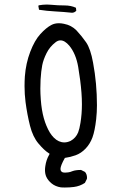

<svg xmlns="http://www.w3.org/2000/svg" viewBox="-20 -713 540 848"><path d="M256.3 47.9Q253.4 46.4 251 44.4Q247.1 40 247.1 33.2Q247.1 19 266.6 -15.6Q291 -19 314 -27.3Q338.4 -36.1 358.2 -56.9Q377.9 -77.6 388.4 -106.2Q398.9 -134.8 404.8 -186.5Q408.2 -217.8 408.2 -248Q408.2 -344.2 391.1 -436Q379.9 -498 360.1 -526.4Q340.3 -554.7 317.9 -578.6Q295.4 -601.6 262.2 -607.9Q250.5 -610.4 240.2 -610.4Q221.2 -610.4 206.5 -602.5Q183.6 -590.3 158.2 -562.5Q132.8 -534.7 113.5 -484.1Q94.2 -433.6 89.8 -375.5Q88.4 -354 88.4 -332.5Q88.4 -296.9 92.8 -262.2Q100.1 -207 112.5 -157.7Q125 -108.4 149.9 -79.1Q174.8 -49.3 195.8 -36.1L199.2 -33.7L197.3 -29.8Q184.1 -7.3 180.2 20.5Q178.7 29.8 178.7 38.1Q178.7 54.2 184.1 66.9Q190.9 83 208 97.2Q224.6 110.8 249.5 114.7Q258.8 115.2 266.1 115.2Q287.6 115.2 306.2 112.8Q333 109.4 355 94.7L363.8 77.1Q364.3 74.7 364.3 72.3Q364.3 56.6 355.5 46.4L337.9 37.6Q314 37.6 299.8 43Q289.6 47.4 281 48.3Q272.5 49.3 268.6 49.3Q264.6 49.3 262.9 49.1Q261.2 48.8 259.5 48.6Q257.8 48.3 256.3 47.9ZM292 -90.8Q277.3 -84 264.6 -84Q238.8 -84 217.8 -105Q208.5 -114.3 200.2 -127.4Q183.6 -155.3 173.6 -190.9Q163.6 -226.6 160.2 -272.9Q158.2 -299.8 158.2 -321.3Q158.2 -342.8 159.2 -361.3Q161.6 -399.9 166.5 -424.8Q171.4 -449.7 185.5 -478Q199.7 -506.8 226.1 -526.9Q236.3 -534.7 247.1 -534.7Q266.1 -534.7 286.1 -511.2Q315.4 -475.6 325.4 -417.2Q335.4 -358.9 339.8 -303.7Q341.8 -277.3 341.8 -252.4Q341.8 -210 335.4 -170.4Q331.1 -143.6 325.2 -128.4Q314.9 -103.5 292 -90.8ZM187.5 -692.9Q169.4 -692.9 150.9 -689.5L149.4 -686.5L152.3 -669.9Q185.5 -664.6 223.1 -662.6Q260.7 -660.6 297.9 -656.7Q308.6 -656.7 316.9 -665.5L315.4 -678.7Q293.5 -689 264.9 -689Q236.3 -689 206.5 -691.9Q197.3 -692.9 187.5 -692.9Z"/></svg>

Font: Bakudai
Style: Light
Weight: 300
Version: Version 1.48